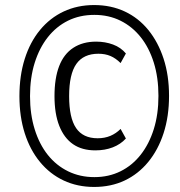

<svg xmlns="http://www.w3.org/2000/svg" viewBox="-20 -733 713 761"><path d="M353 8Q287 8 232.5 -17.5Q178 -43 138.5 -91Q99 -139 78 -205Q57 -271 57 -352Q57 -433 78 -499.5Q99 -566 138.5 -614Q178 -662 232.5 -687.5Q287 -713 353 -713Q420 -713 474.5 -687.5Q529 -662 568 -614Q607 -566 628.5 -500Q650 -434 650 -353Q650 -272 628.5 -205.5Q607 -139 567.5 -91Q528 -43 474 -17.5Q420 8 353 8ZM358 -137Q305 -137 269.5 -161.5Q234 -186 215 -234Q196 -282 196 -352Q196 -423 214.5 -471Q233 -519 270.5 -543.5Q308 -568 361 -568Q397 -568 428 -556.5Q459 -545 479 -521L458 -483Q439 -502 418 -511Q397 -520 370 -520Q311 -520 282.5 -479.5Q254 -439 254 -352Q254 -266 281.5 -225.5Q309 -185 367 -185Q395 -185 417.5 -194.5Q440 -204 458 -222L479 -184Q458 -161 427 -149Q396 -137 358 -137ZM354 -31Q411 -31 457.5 -54Q504 -77 537.5 -119.5Q571 -162 589.5 -221Q608 -280 608 -353Q608 -426 589.5 -485Q571 -544 537.5 -586Q504 -628 457.5 -651Q411 -674 354 -674Q296 -674 249.5 -651Q203 -628 169.5 -585.5Q136 -543 117.5 -484Q99 -425 99 -352Q99 -280 117.5 -220.5Q136 -161 169.5 -119Q203 -77 250 -54Q297 -31 354 -31Z"/></svg>

Font: Nunito Sans 7pt Condensed Light
Style: Italic
Weight: 300
Width: 3
Italic angle: -9°
Designer: Vernon Adams
Foundry: Vernon Adams
Version: Version 3.101;gftools[0.9.27]